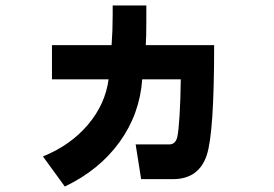

<svg xmlns="http://www.w3.org/2000/svg" viewBox="-20 -562 1002 702"><path d="M599 -34Q621 -34 628 -60Q633 -82 636.5 -139Q640 -196 641 -272H500Q491 -145 417 -42.5Q343 60 217 120L137 10Q238 -31 301.5 -106Q365 -181 377 -272H170V-397H388Q392 -450 392 -507V-542H515V-484Q515 -426 513 -397H763Q763 -76 736 5Q707 93 612 93H496L476 -34Z"/></svg>

Font: Gmarket Sans TTF Bold
Style: Regular
Weight: 700
Designer: Creative Director : Sungho Lee; Art Director : Kiwoong Choi; Project Manager : Sori Yang, Jongwook Yoon; Font Designer :
Foundry: Sandoll Inc.
Version: Version 1.000;hotconv 1.0.109;makeotfexe 2.5.65596